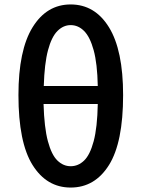

<svg xmlns="http://www.w3.org/2000/svg" viewBox="-20 -830 637 864"><path d="M298 14Q190 14 126.5 -87.5Q63 -189 63 -402Q63 -604 126.5 -707Q190 -810 298 -810Q407 -810 470.5 -707Q534 -604 534 -402Q534 -189 470.5 -87.5Q407 14 298 14ZM298 -82Q332 -82 358.5 -107.5Q385 -133 401.5 -194.5Q418 -256 420 -362H176Q179 -256 195.5 -194.5Q212 -133 238.5 -107.5Q265 -82 298 -82ZM177 -443H420Q418 -544 401.5 -604Q385 -664 358.5 -690.5Q332 -717 298 -717Q265 -717 238.5 -690.5Q212 -664 196 -604Q180 -544 177 -443Z"/></svg>

Font: Source Han Sans TC Medium
Style: Regular
Weight: 500
Designer: Ryoko NISHIZUKA Ë•øÂ°öÊ∂ºÂ≠ê (kana, bopomofo & ideographs); Paul D. Hunt (Latin, Greek & Cyrillic); Sandoll Communicatio
Foundry: Adobe
Version: Version 2.004;hotconv 1.0.118;makeotfexe 2.5.65603